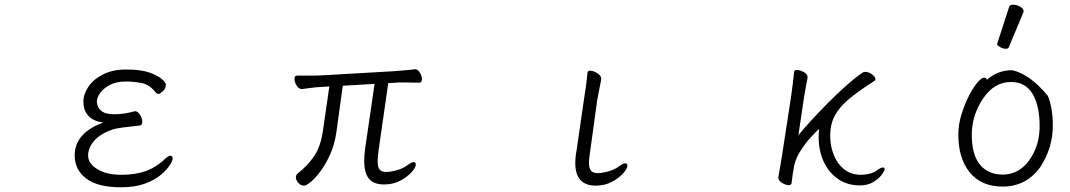

<svg xmlns="http://www.w3.org/2000/svg" viewBox="-20 -779 4540 815"><path d="M419 -259Q376 -264 355 -287.5Q334 -311 334 -347Q334 -379 355 -410.5Q376 -442 417 -463Q458 -484 516 -484Q578 -484 614.5 -471Q651 -458 667.5 -443Q684 -428 684 -420Q684 -403 671 -391.5Q658 -380 653 -380Q647 -380 642.5 -385Q638 -390 633 -396Q609 -422 576.5 -427.5Q544 -433 514 -433Q475 -433 447.5 -419Q420 -405 405.5 -385Q391 -365 391 -347Q391 -343 394.5 -330Q398 -317 414 -305.5Q430 -294 467 -294Q486 -294 509 -297.5Q532 -301 549 -306Q550 -306 551 -306.5Q552 -307 553 -307Q565 -307 574.5 -291.5Q584 -276 584 -262Q584 -247 572 -246Q541 -243 506 -238.5Q471 -234 454 -228Q404 -210 379 -180.5Q354 -151 354 -119Q354 -85 393 -61Q432 -37 496 -37Q554 -37 599 -53Q644 -69 682 -106Q696 -118 703 -118Q713 -118 713 -106Q713 -98 701 -78.5Q689 -59 663 -37Q637 -15 595 0.5Q553 16 494 16Q394 16 345.5 -21.5Q297 -59 297 -119Q297 -215 419 -259Z M1570 -423 1435 -415 1408 -219Q1401 -168 1382.5 -126Q1364 -84 1341.5 -53.5Q1319 -23 1299.5 -7Q1280 9 1270 9Q1257 9 1246.5 -2.5Q1236 -14 1236 -27Q1236 -36 1243 -42Q1283 -73 1312 -114Q1341 -155 1351 -226L1378 -412L1345 -410Q1320 -409 1296.5 -405.5Q1273 -402 1262 -401H1261Q1248 -401 1239 -416Q1230 -431 1230 -444Q1230 -458 1241 -458H1282Q1296 -458 1312.5 -458Q1329 -458 1344 -459L1656 -477Q1679 -479 1703 -481Q1727 -483 1739 -485H1742Q1754 -485 1762.5 -470.5Q1771 -456 1771 -443Q1771 -428 1760 -428Q1752 -428 1734 -428.5Q1716 -429 1696 -429Q1686 -429 1676 -429Q1666 -429 1657 -428L1628 -426L1587 -141Q1585 -127 1584 -115.5Q1583 -104 1583 -95Q1583 -69 1591.5 -59Q1600 -49 1619 -49Q1637 -49 1664.5 -56.5Q1692 -64 1711 -79Q1728 -91 1736 -91Q1745 -91 1745 -80Q1745 -68 1727 -48Q1709 -28 1679 -12Q1649 4 1611 4Q1566 4 1546 -20.5Q1526 -45 1526 -95Q1526 -107 1527 -120.5Q1528 -134 1530 -149Z M2460 -365Q2464 -388 2468 -418Q2472 -448 2474 -471Q2475 -479 2485 -479Q2498 -479 2515 -468.5Q2532 -458 2532 -445V-442L2515 -354L2485 -136Q2483 -122 2481.5 -110Q2480 -98 2480 -89Q2480 -64 2489 -54Q2498 -44 2517 -44Q2535 -44 2562.5 -51.5Q2590 -59 2609 -74Q2626 -86 2634 -86Q2643 -86 2643 -75Q2643 -63 2625 -43Q2607 -23 2577 -7Q2547 9 2509 9Q2422 9 2422 -87Q2422 -113 2428 -144Z M3284 -27 3299 -115 3338 -369Q3341 -389 3345 -421.5Q3349 -454 3351 -475Q3352 -482 3363 -482Q3376 -482 3392 -473Q3408 -464 3408 -452V-449Q3405 -435 3400 -407Q3395 -379 3392 -360L3369 -205Q3390 -231 3422 -266Q3454 -301 3491.5 -339Q3529 -377 3567.5 -411.5Q3606 -446 3640 -470Q3643 -472 3646 -473Q3649 -474 3653 -474Q3667 -474 3681.5 -463.5Q3696 -453 3696 -443Q3696 -438 3691 -435Q3628 -395 3586.5 -361Q3545 -327 3524.5 -290Q3504 -253 3504 -202Q3504 -161 3518.5 -123Q3533 -85 3562.5 -61Q3592 -37 3635 -37Q3652 -37 3670.5 -41.5Q3689 -46 3701 -55Q3718 -68 3728 -68Q3735 -68 3735 -61Q3735 -54 3722.5 -37Q3710 -20 3686.5 -6Q3663 8 3630 8Q3577 8 3537.5 -19Q3498 -46 3476.5 -92.5Q3455 -139 3455 -198Q3455 -206 3455.5 -215Q3456 -224 3457 -232Q3441 -218 3418 -192Q3395 -166 3376 -135.5Q3357 -105 3351 -75Q3348 -61 3345 -40.5Q3342 -20 3340 -1Q3338 7 3328 7Q3316 7 3300 -2.5Q3284 -12 3284 -24Z M4213 -594Q4264 -750 4264 -751Q4266 -759 4281 -759Q4296 -759 4310.5 -750.5Q4325 -742 4325 -732Q4325 -730 4325 -729L4262 -578Q4260 -572 4249 -572Q4238 -572 4225.5 -579Q4213 -586 4213 -590Q4213 -592 4213 -594ZM4169 -440 4174 -444Q4217 -481 4277 -481Q4352 -464 4428 -372Q4449 -320 4449 -245Q4449 -152 4396 -70Q4336 13 4236 13Q4146 13 4097 -46.5Q4048 -106 4048 -207Q4048 -250 4061 -292.5Q4074 -335 4092 -370.5Q4110 -406 4128 -427.5Q4146 -449 4155.5 -449Q4165 -449 4167 -446ZM4372 -139Q4393 -186 4393 -245Q4393 -330 4363 -380.5Q4333 -431 4271 -431Q4200 -431 4152.5 -360Q4105 -289 4105 -206Q4105 -123 4139.5 -80.5Q4174 -38 4236 -38Q4325 -38 4372 -139Z"/></svg>

Font: Moon Stars Kai T HW Light
Style: Regular
Weight: 300
Designer: GuiWonder
Version: Version 1.101